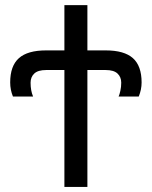

<svg xmlns="http://www.w3.org/2000/svg" viewBox="-20 -734 596 754"><path d="M395 -536.1Q467.8 -536.1 502 -505.6Q536.1 -475.1 536.1 -410.2Q536.1 -382.3 524.9 -355H445.8Q449.2 -361.8 452.6 -377.2Q456.1 -392.6 456.1 -409.2Q456.1 -431.6 441.4 -445.3Q426.8 -459 395 -459H323.2V0H232.9V-459H161.1Q129.4 -459 114.7 -445.3Q100.1 -431.6 100.1 -409.2Q100.1 -377.9 109.9 -355H30.8Q20 -381.3 20 -410.2Q20 -475.1 54.2 -505.6Q88.4 -536.1 161.1 -536.1H232.9V-713.9H323.2V-536.1Z"/></svg>

Font: NotoSans
Style: Regular
Weight: 400
Designer: Monotype Design team
Foundry: Monotype Imaging Inc.
Version: Version 1.04; ttfautohint (v1.4.1)